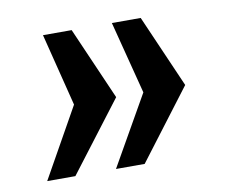

<svg xmlns="http://www.w3.org/2000/svg" viewBox="-53 -509 595 507"><g transform="rotate(-10 245.0 -255.5)"><path d="M219.7 -64.3 326 -251 275.9 -445.7H353.2L438.2 -251L296.6 -64.3ZM35.3 -64.3 140.1 -251 91.2 -445.7H168.1L253.1 -251L110.8 -64.3Z"/></g></svg>

Font: Public Sans Thin
Style: Italic
Weight: 100
Italic angle: -8°
Designer: The Public Sans project authors (U.S. Web Design System). Libre Franklin designed by Pablo Impallari and Rodrigo Fuenzal
Version: Version 2.000